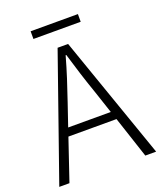

<svg xmlns="http://www.w3.org/2000/svg" viewBox="-156 -966 899 1066"><g transform="rotate(-20 293.5 -433.0)"><path d="M211.9 -424.8 167 -293H418.9L375 -424.8Q352.5 -488.8 333.5 -548.8Q314.5 -608.9 294.9 -674.8H291Q272.5 -608.9 253.2 -548.8Q233.9 -488.8 211.9 -424.8ZM7.8 0 263.2 -729H325.2L580.1 0H516.1L435.1 -245.1H150.9L67.9 0ZM153.8 -820.8V-866.2H433.1V-820.8Z"/></g></svg>

Font: Source Han Sans CN Light
Style: Regular
Weight: 300
Designer: Ryoko NISHIZUKA  (kana, bopomofo & ideographs); Paul D. Hunt (Latin, Greek & Cyrillic); Sandoll Communications , Soo-you
Foundry: Adobe
Version: Version 2.000;hotconv 1.0.107;makeotfexe 2.5.65593